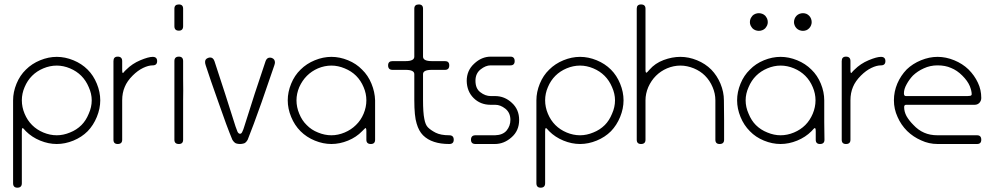

<svg xmlns="http://www.w3.org/2000/svg" viewBox="-20 -660 4538 880"><path d="M80.1 -59.6Q80.1 0 80.1 70.3Q80.1 139.6 80.1 179.7Q80.1 200.2 59.6 200.2Q40 200.2 40 179.7Q40 139.6 40 -9.8Q40 -59.6 40 -97.7Q40 -172.9 40 -200.2Q40 -238.3 55.7 -276.4Q71.3 -314.5 98.6 -340.8Q126 -368.2 164.1 -383.8Q202.1 -399.4 240.2 -399.4Q278.3 -399.4 316.4 -383.8Q354.5 -368.2 381.8 -340.8Q408.2 -314.5 423.8 -276.4Q439.5 -238.3 439.5 -200.2Q439.5 -162.1 423.8 -124Q408.2 -85.9 381.8 -58.6Q354.5 -31.2 316.4 -15.6Q278.3 0 240.2 0Q202.1 0 164.1 -15.6Q126 -31.2 98.6 -58.6Q97.7 -59.6 88.9 -69.3Q80.1 -80.1 80.1 -59.6ZM80.1 -200.2Q80.1 -168.9 92.8 -138.7Q105.5 -108.4 127 -86.9Q148.4 -65.4 178.7 -52.7Q209 -40 240.2 -40Q270.5 -40 300.8 -52.7Q331.1 -64.5 353.5 -86.9Q374 -107.4 386.7 -138.7Q400.4 -168.9 400.4 -200.2Q400.4 -230.5 386.7 -260.7Q374 -291 352.5 -312.5Q331.1 -334 300.8 -346.7Q270.5 -359.4 240.2 -359.4Q209 -359.4 178.7 -346.7Q148.4 -334 127 -312.5Q105.5 -291 92.8 -260.7Q80.1 -231.4 80.1 -200.2Z M679.7 -360.4Q660.2 -360.4 635.7 -348.6Q611.3 -336.9 587.9 -313.5Q562.5 -288.1 551.8 -261.7Q540 -234.4 540 -200.2Q540 -160.2 540 -99.6Q540 -40 540 -19.5Q540 0 519.5 0Q500 0 500 -19.5Q500 -40 500 -99.6Q500 -160.2 500 -200.2Q500 -240.2 500 -299.8Q500 -360.4 500 -379.9Q500 -400.4 519.5 -400.4Q540 -400.4 540 -379.9Q540 -370.1 540 -361.3Q540 -351.6 540 -339.8Q540 -320.3 545.9 -327.1Q550.8 -334 558.6 -340.8Q585.9 -368.2 623 -383.8Q660.2 -399.4 679.7 -399.4Q700.2 -399.4 700.2 -379.9Q700.2 -360.4 679.7 -360.4Z M819.3 -200.2Q819.3 -172.9 819.3 -137.7Q819.3 -120.1 819.3 -99.6Q819.3 -40 819.3 -19.5Q819.3 0 799.8 0Q779.3 0 779.3 -19.5Q779.3 -40 779.3 -99.6Q779.3 -160.2 779.3 -200.2Q779.3 -240.2 779.3 -299.8Q779.3 -360.4 779.3 -379.9Q779.3 -400.4 799.8 -400.4Q819.3 -400.4 819.3 -379.9Q819.3 -360.4 819.3 -299.8Q820.3 -240.2 819.3 -200.2ZM819.3 -540Q819.3 -519.5 799.8 -519.5Q779.3 -519.5 779.3 -540Q779.3 -559.6 779.3 -580.1Q779.3 -599.6 779.3 -620.1Q779.3 -639.6 799.8 -639.6Q819.3 -639.6 819.3 -620.1Q819.3 -599.6 819.3 -580.1Q819.3 -559.6 819.3 -540Z M1044.9 -19.5Q1019.5 -80.1 981.4 -190.4Q942.4 -299.8 922.9 -360.4Q919.9 -369.1 919.9 -376Q919.9 -389.6 933.6 -394.5Q938.5 -396.5 943.4 -396.5Q957 -396.5 962.9 -379.9Q982.4 -320.3 1011.7 -230.5Q1041 -140.6 1059.6 -80.1Q1064.5 -67.4 1068.4 -56.6Q1073.2 -46.9 1080.1 -46.9Q1086.9 -46.9 1090.8 -56.6Q1095.7 -66.4 1099.6 -80.1Q1119.1 -140.6 1147.5 -230.5Q1176.8 -320.3 1197.3 -379.9Q1205.1 -400.4 1225.6 -394.5Q1239.3 -389.6 1240.2 -375Q1240.2 -368.2 1237.3 -360.4Q1216.8 -299.8 1178.7 -190.4Q1139.6 -80.1 1115.2 -19.5Q1107.4 -5.9 1098.6 -2.9Q1088.9 0 1080.1 0Q1070.3 0 1061.5 -2.9Q1052.7 -6.8 1044.9 -19.5Z M1639.6 -58.6Q1613.3 -31.2 1575.2 -15.6Q1537.1 0 1499 0Q1460.9 0 1422.9 -15.6Q1384.8 -31.2 1357.4 -58.6Q1330.1 -85.9 1314.5 -124Q1298.8 -162.1 1298.8 -200.2Q1298.8 -238.3 1314.5 -276.4Q1330.1 -314.5 1357.4 -340.8Q1384.8 -368.2 1422.9 -383.8Q1460.9 -399.4 1499 -399.4Q1537.1 -399.4 1575.2 -383.8Q1613.3 -368.2 1639.6 -340.8Q1667 -314.5 1682.6 -276.4Q1698.2 -238.3 1699.2 -200.2Q1699.2 -160.2 1699.2 -99.6Q1699.2 -40 1699.2 -19.5Q1699.2 0 1679.7 0Q1659.2 0 1659.2 -19.5Q1659.2 -33.2 1659.2 -40Q1659.2 -45.9 1659.2 -59.6Q1659.2 -80.1 1650.4 -69.3Q1640.6 -59.6 1639.6 -58.6ZM1612.3 -312.5Q1590.8 -334 1559.6 -346.7Q1529.3 -359.4 1499 -359.4Q1467.8 -359.4 1437.5 -346.7Q1408.2 -334 1386.7 -312.5Q1365.2 -291 1351.6 -260.7Q1338.9 -230.5 1338.9 -200.2Q1338.9 -168.9 1351.6 -138.7Q1364.3 -107.4 1385.7 -86.9Q1407.2 -64.5 1437.5 -52.7Q1467.8 -40 1499 -40Q1529.3 -40 1559.6 -52.7Q1589.8 -65.4 1611.3 -86.9Q1633.8 -108.4 1646.5 -138.7Q1659.2 -168.9 1659.2 -200.2Q1659.2 -231.4 1646.5 -260.7Q1633.8 -291 1612.3 -312.5Z M1878.9 -620.1Q1878.9 -639.6 1899.4 -639.6Q1918.9 -639.6 1918.9 -620.1Q1918.9 -599.6 1918.9 -509.8Q1918.9 -419.9 1918.9 -400.4Q1918.9 -379.9 1959 -379.9Q1999 -379.9 2019.5 -379.9Q2039.1 -379.9 2039.1 -360.4Q2039.1 -339.8 2019.5 -339.8Q1999 -339.8 1959 -339.8Q1918.9 -339.8 1918.9 -320.3Q1918.9 -299.8 1918.9 -260.7Q1918.9 -222.7 1918.9 -202.1Q1918.9 -143.6 1924.8 -115.2Q1929.7 -87.9 1941.4 -76.2Q1954.1 -63.5 1976.6 -51.8Q2000 -40 2039.1 -40Q2059.6 -40 2059.6 -19.5Q2059.6 0 2039.1 0Q1999 0 1969.7 -9.8Q1939.5 -19.5 1918.9 -40Q1899.4 -59.6 1889.6 -93.8Q1878.9 -127 1878.9 -202.1Q1878.9 -222.7 1878.9 -260.7Q1878.9 -299.8 1878.9 -320.3Q1878.9 -339.8 1838.9 -339.8Q1798.8 -339.8 1779.3 -339.8Q1758.8 -339.8 1758.8 -360.4Q1758.8 -379.9 1779.3 -379.9Q1798.8 -379.9 1838.9 -379.9Q1878.9 -379.9 1878.9 -400.4Q1878.9 -419.9 1878.9 -509.8Q1878.9 -599.6 1878.9 -620.1Z M2319.3 -110.4Q2319.3 -143.6 2295.9 -162.1Q2273.4 -179.7 2250 -179.7Q2239.3 -179.7 2239.3 -179.7Q2239.3 -179.7 2228.5 -179.7Q2181.6 -179.7 2150.4 -210.9Q2120.1 -241.2 2119.1 -289.1Q2119.1 -336.9 2153.3 -368.2Q2187.5 -400.4 2229.5 -400.4Q2269.5 -400.4 2274.4 -400.4Q2279.3 -400.4 2319.3 -400.4Q2338.9 -400.4 2338.9 -379.9Q2338.9 -360.4 2319.3 -360.4Q2279.3 -360.4 2274.4 -360.4Q2268.6 -360.4 2228.5 -360.4Q2206.1 -360.4 2182.6 -341.8Q2159.2 -323.2 2159.2 -290Q2159.2 -253.9 2181.6 -237.3Q2204.1 -219.7 2229.5 -219.7Q2239.3 -219.7 2239.3 -219.7Q2240.2 -219.7 2249 -219.7Q2293 -219.7 2326.2 -188.5Q2359.4 -158.2 2359.4 -110.4Q2359.4 -60.5 2324.2 -30.3Q2290 0 2248 0Q2208 0 2204.1 0Q2199.2 0 2159.2 0Q2138.7 0 2138.7 -19.5Q2138.7 -40 2159.2 -40Q2199.2 -40 2204.1 -40Q2209 -40 2249 -40Q2284.2 -41 2301.8 -61.5Q2319.3 -83 2319.3 -110.4Z M2478.5 -59.6Q2478.5 0 2478.5 70.3Q2478.5 139.6 2478.5 179.7Q2478.5 200.2 2458 200.2Q2438.5 200.2 2438.5 179.7Q2438.5 139.6 2438.5 -9.8Q2438.5 -59.6 2438.5 -97.7Q2438.5 -172.9 2438.5 -200.2Q2438.5 -238.3 2454.1 -276.4Q2469.7 -314.5 2497.1 -340.8Q2524.4 -368.2 2562.5 -383.8Q2600.6 -399.4 2638.7 -399.4Q2676.8 -399.4 2714.8 -383.8Q2752.9 -368.2 2780.3 -340.8Q2806.6 -314.5 2822.3 -276.4Q2837.9 -238.3 2837.9 -200.2Q2837.9 -162.1 2822.3 -124Q2806.6 -85.9 2780.3 -58.6Q2752.9 -31.2 2714.8 -15.6Q2676.8 0 2638.7 0Q2600.6 0 2562.5 -15.6Q2524.4 -31.2 2497.1 -58.6Q2496.1 -59.6 2487.3 -69.3Q2478.5 -80.1 2478.5 -59.6ZM2478.5 -200.2Q2478.5 -168.9 2491.2 -138.7Q2503.9 -108.4 2525.4 -86.9Q2546.9 -65.4 2577.1 -52.7Q2607.4 -40 2638.7 -40Q2668.9 -40 2699.2 -52.7Q2729.5 -64.5 2752 -86.9Q2772.5 -107.4 2785.2 -138.7Q2798.8 -168.9 2798.8 -200.2Q2798.8 -230.5 2785.2 -260.7Q2772.5 -291 2751 -312.5Q2729.5 -334 2699.2 -346.7Q2668.9 -359.4 2638.7 -359.4Q2607.4 -359.4 2577.1 -346.7Q2546.9 -334 2525.4 -312.5Q2503.9 -291 2491.2 -260.7Q2478.5 -231.4 2478.5 -200.2Z M3298.8 -19.5Q3298.8 0 3278.3 0Q3258.8 0 3258.8 -19.5Q3258.8 -59.6 3258.8 -110.4Q3258.8 -160.2 3258.8 -200.2Q3258.8 -231.4 3246.1 -260.7Q3233.4 -291 3210.9 -313.5Q3190.4 -334 3160.2 -346.7Q3128.9 -359.4 3098.6 -359.4Q3067.4 -359.4 3037.1 -346.7Q3007.8 -334 2986.3 -312.5Q2964.8 -291 2951.2 -260.7Q2938.5 -230.5 2938.5 -200.2Q2938.5 -160.2 2938.5 -110.4Q2938.5 -59.6 2938.5 -19.5Q2938.5 0 2918 0Q2898.4 0 2898.4 -19.5Q2898.4 -59.6 2898.4 -110.4Q2898.4 -162.1 2898.4 -200.2Q2898.4 -240.2 2898.4 -419.9Q2898.4 -599.6 2898.4 -620.1Q2898.4 -639.6 2918 -639.6Q2938.5 -639.6 2938.5 -620.1Q2938.5 -599.6 2938.5 -480.5Q2938.5 -360.4 2938.5 -339.8Q2938.5 -320.3 2947.3 -330.1Q2956.1 -339.8 2957 -340.8Q2982.4 -370.1 3021.5 -384.8Q3060.5 -399.4 3098.6 -399.4Q3136.7 -399.4 3174.8 -383.8Q3212.9 -368.2 3240.2 -340.8Q3266.6 -313.5 3282.2 -276.4Q3297.9 -238.3 3297.9 -200.2Q3298.8 -160.2 3298.8 -110.4Q3298.8 -59.6 3298.8 -19.5Z M3688.5 -530.3Q3682.6 -524.4 3675.8 -521.5Q3668 -518.6 3660.2 -518.6Q3652.3 -518.6 3644.5 -521.5Q3636.7 -524.4 3630.9 -530.3Q3625 -536.1 3622.1 -543.9Q3619.1 -550.8 3619.1 -558.6Q3619.1 -566.4 3622.1 -574.2Q3625 -582 3630.9 -587.9Q3636.7 -593.8 3644.5 -596.7Q3652.3 -599.6 3660.2 -599.6Q3668 -599.6 3675.8 -596.7Q3682.6 -593.8 3688.5 -587.9Q3694.3 -582 3697.3 -574.2Q3700.2 -566.4 3700.2 -558.6Q3700.2 -550.8 3697.3 -543.9Q3694.3 -536.1 3688.5 -530.3ZM3487.3 -530.3Q3481.4 -524.4 3473.6 -521.5Q3465.8 -518.6 3458 -518.6Q3450.2 -518.6 3442.4 -521.5Q3434.6 -524.4 3428.7 -530.3Q3423.8 -536.1 3419.9 -543.9Q3417 -550.8 3417 -558.6Q3417 -566.4 3419.9 -574.2Q3423.8 -582 3428.7 -587.9Q3434.6 -593.8 3442.4 -596.7Q3450.2 -599.6 3458 -599.6Q3465.8 -599.6 3473.6 -596.7Q3481.4 -593.8 3487.3 -587.9Q3492.2 -582 3496.1 -574.2Q3499 -566.4 3499 -558.6Q3499 -550.8 3496.1 -543.9Q3492.2 -536.1 3487.3 -530.3ZM3699.2 -58.6Q3671.9 -31.2 3633.8 -15.6Q3595.7 0 3557.6 0Q3519.5 0 3481.4 -15.6Q3443.4 -31.2 3417 -58.6Q3389.6 -85.9 3374 -124Q3358.4 -162.1 3358.4 -200.2Q3358.4 -238.3 3374 -276.4Q3389.6 -314.5 3417 -340.8Q3443.4 -368.2 3481.4 -383.8Q3519.5 -399.4 3557.6 -399.4Q3595.7 -399.4 3633.8 -383.8Q3671.9 -368.2 3699.2 -340.8Q3726.6 -314.5 3742.2 -276.4Q3757.8 -238.3 3757.8 -200.2Q3757.8 -160.2 3757.8 -99.6Q3758.8 -40 3758.8 -19.5Q3758.8 0 3738.3 0Q3718.8 0 3718.8 -19.5Q3718.8 -33.2 3718.8 -40Q3718.8 -45.9 3718.8 -59.6Q3718.8 -80.1 3709 -69.3Q3700.2 -59.6 3699.2 -58.6ZM3670.9 -312.5Q3649.4 -334 3619.1 -346.7Q3588.9 -359.4 3557.6 -359.4Q3527.3 -359.4 3497.1 -346.7Q3466.8 -334 3445.3 -312.5Q3423.8 -291 3411.1 -260.7Q3397.5 -230.5 3397.5 -200.2Q3397.5 -168.9 3411.1 -138.7Q3423.8 -107.4 3444.3 -86.9Q3466.8 -64.5 3497.1 -52.7Q3527.3 -40 3557.6 -40Q3588.9 -40 3619.1 -52.7Q3649.4 -65.4 3670.9 -86.9Q3692.4 -108.4 3705.1 -138.7Q3717.8 -168.9 3717.8 -200.2Q3717.8 -231.4 3705.1 -260.7Q3692.4 -291 3670.9 -312.5Z M4017.6 -360.4Q3998 -360.4 3973.6 -348.6Q3949.2 -336.9 3925.8 -313.5Q3900.4 -288.1 3889.6 -261.7Q3877.9 -234.4 3877.9 -200.2Q3877.9 -160.2 3877.9 -99.6Q3877.9 -40 3877.9 -19.5Q3877.9 0 3857.4 0Q3837.9 0 3837.9 -19.5Q3837.9 -40 3837.9 -99.6Q3837.9 -160.2 3837.9 -200.2Q3837.9 -240.2 3837.9 -299.8Q3837.9 -360.4 3837.9 -379.9Q3837.9 -400.4 3857.4 -400.4Q3877.9 -400.4 3877.9 -379.9Q3877.9 -370.1 3877.9 -361.3Q3877.9 -351.6 3877.9 -339.8Q3877.9 -320.3 3883.8 -327.1Q3888.7 -334 3896.5 -340.8Q3923.8 -368.2 3960.9 -383.8Q3998 -399.4 4017.6 -399.4Q4038.1 -399.4 4038.1 -379.9Q4038.1 -360.4 4017.6 -360.4Z M4135.7 -341.8Q4163.1 -368.2 4201.2 -383.8Q4239.3 -399.4 4277.3 -399.4Q4315.4 -399.4 4353.5 -383.8Q4391.6 -368.2 4418.9 -341.8Q4446.3 -314.5 4461.9 -281.2Q4477.5 -249 4477.5 -210.9Q4477.5 -198.2 4468.8 -188.5Q4460 -179.7 4447.3 -179.7Q4397.5 -179.7 4347.7 -179.7Q4297.9 -179.7 4277.3 -179.7Q4257.8 -179.7 4227.5 -179.7Q4197.3 -179.7 4154.3 -179.7Q4141.6 -179.7 4132.8 -179.7Q4124 -179.7 4124 -168.9Q4124 -148.4 4134.8 -127.9Q4146.5 -107.4 4166 -87.9Q4188.5 -63.5 4215.8 -51.8Q4242.2 -40 4277.3 -40Q4311.5 -40 4375 -40Q4437.5 -40 4458 -40Q4477.5 -40 4477.5 -19.5Q4477.5 0 4458 0Q4437.5 0 4377.9 0Q4317.4 0 4277.3 0Q4237.3 0 4202.1 -16.6Q4166 -32.2 4137.7 -59.6Q4109.4 -87.9 4093.8 -124Q4077.1 -160.2 4077.1 -200.2Q4077.1 -240.2 4092.8 -277.3Q4108.4 -313.5 4135.7 -341.8ZM4277.3 -219.7Q4297.9 -219.7 4347.7 -219.7Q4397.5 -219.7 4414.1 -219.7Q4418 -219.7 4425.8 -220.7Q4433.6 -221.7 4433.6 -228.5Q4433.6 -243.2 4424.8 -265.6Q4415 -289.1 4390.6 -313.5Q4366.2 -337.9 4338.9 -348.6Q4312.5 -360.4 4277.3 -360.4Q4243.2 -360.4 4213.9 -346.7Q4185.5 -334 4164.1 -313.5Q4147.5 -295.9 4135.7 -274.4Q4123 -252 4123 -232.4Q4123 -219.7 4131.8 -219.7Q4141.6 -219.7 4154.3 -219.7Q4197.3 -219.7 4227.5 -219.7Q4257.8 -219.7 4277.3 -219.7Z"/></svg>

Font: Demofont
Style: Regular
Weight: 400
Version: Version 1.0